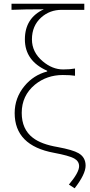

<svg xmlns="http://www.w3.org/2000/svg" viewBox="-20 -814 482 1034"><path d="M351 180Q406 115 406 81Q406 54 379 39Q351 24 271 9Q59 -30 59 -205Q59 -287 112 -351Q161 -410 234 -429V-433Q114 -486 114 -602Q114 -717 216 -764Q112 -764 42 -761V-794H434V-761H312Q248 -761 202 -720Q152 -675 152 -602Q152 -533 210 -484Q262 -440 320 -440Q357 -440 384 -445V-406Q360 -410 318 -410Q232 -410 168 -358Q97 -299 97 -206Q97 -118 157 -72Q202 -37 291 -22Q372 -7 403 11Q441 33 441 78Q441 124 382 200Z"/></svg>

Font: Noto Sans CJK TC Thin
Style: Regular
Weight: 250
Designer: Ryoko NISHIZUKA ???? (kana & ideographs); Paul D. Hunt (Latin, Greek & Cyrillic); Wenlong ZHANG ??? (bopomofo); Sandoll 
Foundry: Adobe Systems Incorporated
Version: Version 1.004 January 19, 2016